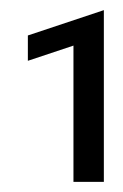

<svg xmlns="http://www.w3.org/2000/svg" viewBox="-20 -644 242 379"><path d="M185 -624V-285H125V-554L35 -524V-574Z"/></svg>

Font: Madhuban Medium
Style: Regular
Weight: 500
Designer: jaikishan Patel
Foundry: MagicType
Version: Version 1.000